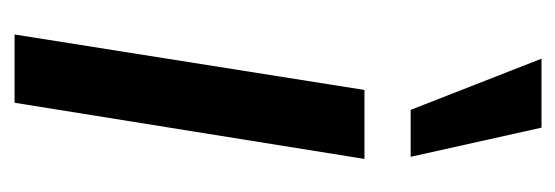

<svg xmlns="http://www.w3.org/2000/svg" viewBox="-276 -506 781 270"><g transform="rotate(90 115.0 -370.5)"><path d="M28 0 106 -492H203L124 0ZM134 -557 62 -741H159L200 -557Z"/></g></svg>

Font: Nunito Sans 10pt Condensed SemiBold
Style: Italic
Weight: 600
Width: 3
Italic angle: -9°
Designer: Vernon Adams
Foundry: Vernon Adams
Version: Version 3.101;gftools[0.9.27]